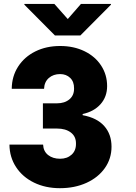

<svg xmlns="http://www.w3.org/2000/svg" viewBox="-20 -775 694 981"><path d="M28.3 -36.1H200.2Q201.7 -2 225.8 17.1Q250 36.1 287.1 36.1Q322.8 36.1 345.7 15.4Q368.7 -5.4 368.2 -41Q368.7 -77.6 342 -97.9Q315.4 -118.2 271.5 -118.2H199.2V-247.1H271.5Q310.1 -247.1 334.5 -267.3Q358.9 -287.6 358.4 -323.2Q358.9 -357.4 338.6 -377Q318.4 -396.5 287.1 -396.5Q252.4 -396.5 229.5 -376.5Q206.5 -356.4 205.1 -321.3H40Q40.5 -384.8 72.5 -434.6Q104.5 -484.4 160.4 -512.2Q216.3 -540 287.1 -540Q356.9 -540 411.6 -513.4Q466.3 -486.8 496.8 -439.9Q527.3 -393.1 527.3 -335Q527.3 -280.8 493.9 -242.9Q460.4 -205.1 402.3 -192.4V-186.5Q475.6 -172.9 512.7 -130.9Q549.8 -88.9 549.8 -25.4Q549.8 35.2 515.9 83.5Q481.9 131.8 421.9 159.2Q361.8 186.5 286.1 186.5Q212.4 186.5 153.8 158Q95.2 129.4 62 78.6Q28.8 27.8 28.3 -36.1ZM326.2 -677.7 393.6 -754.9H546.9V-751L390.6 -593.8H260.7L104.5 -751V-754.9H257.8Z"/></svg>

Font: Pretendard GOV Black
Style: Regular
Weight: 900
Designer: Base glyphs from Inter by Rasmus Andersson; Hangeul glyphs from Noto Sans CJK(Source Han Sans) by Jang Soo-young and Kan
Foundry: Kil Hyung-jin
Version: Version 1.309